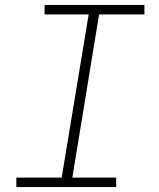

<svg xmlns="http://www.w3.org/2000/svg" viewBox="-20 -755 640 775"><path d="M46 0V-38H229L338 -697H160V-735H563V-697H380L272 -38H449V0Z"/></svg>

Font: Iosevka SS04 XLt Ex Obl
Style: Regular
Weight: 200
Width: 7
Italic angle: -9°
Monospace: yes
Designer: Belleve Invis
Foundry: Belleve Invis
Version: Version 19.0.0; ttfautohint (v1.8.4)